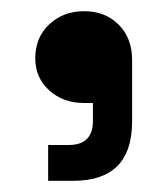

<svg xmlns="http://www.w3.org/2000/svg" viewBox="-20 -181 300 343"><path d="M66 142V78H103Q146 78 146 35V3H130Q93 3 68 -19.5Q43 -42 43 -77Q43 -114 68 -137.5Q93 -161 130 -161Q168 -161 192 -137Q216 -113 216 -74V36Q216 142 111 142Z"/></svg>

Font: Space Grotesk Frontify SemiBold
Style: Regular
Weight: 600
Designer: Florian Karsten
Version: Version 2.000